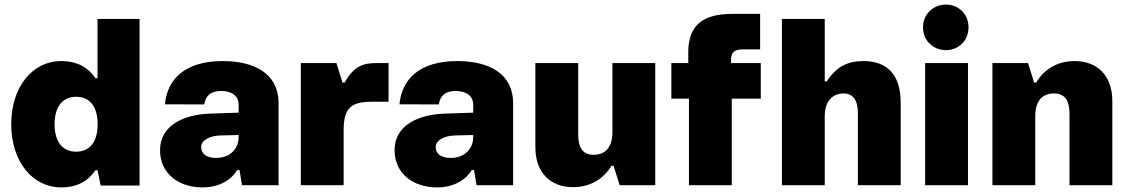

<svg xmlns="http://www.w3.org/2000/svg" viewBox="-20 -813 4953 843"><path d="M592.8 -730H408.2V-469.7H398.9C367.7 -516.6 319.3 -544.9 248 -544.9C125 -544.9 29.3 -434.1 29.3 -267.6C29.3 -101.1 125 9.8 248 9.8C319.3 9.8 367.7 -18.6 398.9 -65.4H408.2L421.9 1.5H592.8ZM219.7 -267.6C219.7 -348.6 257.8 -388.2 314.5 -388.2C371.1 -388.2 408.7 -348.6 408.7 -267.6C408.7 -186.5 371.1 -147 314.5 -147C257.8 -147 219.7 -186.5 219.7 -267.6Z M869.6 9.8C947.3 9.8 998.5 -27.3 1021.5 -66.4H1031.7L1042.5 0H1203.1V-360.8C1203.1 -488.3 1099.1 -544.9 958 -544.9C792.5 -544.9 714.4 -465.8 704.1 -355L877 -354.5C882.3 -393.6 906.7 -413.6 950.7 -413.6C1001.5 -413.6 1027.8 -388.2 1027.8 -354.5V-318.4L899.9 -314C788.6 -310.1 682.6 -263.7 682.6 -153.8C682.6 -52.2 762.7 9.8 869.6 9.8ZM863.3 -167.5C863.3 -197.3 900.9 -217.3 948.7 -218.3L1027.8 -220.2V-210.9C1027.8 -160.2 990.7 -119.6 928.7 -119.6C891.6 -119.6 863.3 -134.3 863.3 -167.5Z M1488.8 -241.7C1488.8 -339.8 1522.9 -366.2 1611.3 -366.2H1686V-536.1H1634.3C1577.1 -536.1 1534.2 -524.9 1493.2 -450.2H1483.9V-450.7L1457 -536.1H1300.8V0H1488.8Z M1899.4 9.8C1977.1 9.8 2028.3 -27.3 2051.3 -66.4H2061.5L2072.3 0H2232.9V-360.8C2232.9 -488.3 2128.9 -544.9 1987.8 -544.9C1822.3 -544.9 1744.1 -465.8 1733.9 -355L1906.7 -354.5C1912.1 -393.6 1936.5 -413.6 1980.5 -413.6C2031.2 -413.6 2057.6 -388.2 2057.6 -354.5V-318.4L1929.7 -314C1818.4 -310.1 1712.4 -263.7 1712.4 -153.8C1712.4 -52.2 1792.5 9.8 1899.4 9.8ZM1893.1 -167.5C1893.1 -197.3 1930.7 -217.3 1978.5 -218.3L2057.6 -220.2V-210.9C2057.6 -160.2 2020.5 -119.6 1958.5 -119.6C1921.4 -119.6 1893.1 -134.3 1893.1 -167.5Z M2700.7 0H2856.9V-536.1H2668.9V-233.9C2668.9 -155.3 2627.9 -133.3 2586.4 -133.3C2523.4 -133.3 2518.6 -188.5 2518.6 -228.5V-536.1H2330.6V-166C2330.6 -55.7 2396.5 8.8 2495.6 8.8C2568.8 8.8 2627.9 -24.4 2665 -85.4H2673.8Z M3002 -593.3V-536.1H2927.7V-379.9H3004.9V0H3192.9V-379.9H3320.3V-536.1H3189.9V-553.7C3191.4 -581.5 3202.6 -596.2 3239.7 -596.2H3317.4V-752H3195.3C3067.4 -752 3006.3 -704.1 3002 -593.3Z M3413.1 -730V0H3601.1V-302.2C3601.1 -380.9 3647 -402.8 3683.6 -402.8C3746.6 -402.8 3746.6 -335 3746.6 -312.5V0H3934.6V-360.8C3934.6 -483.9 3877.4 -544.9 3770 -544.9C3707.5 -544.9 3652.8 -523.9 3610.4 -455.6H3601.1V-730Z M4042 -536.1V0H4230V-536.1ZM4032.7 -692.9C4032.7 -632.8 4079.1 -592.8 4133.3 -592.8C4187 -592.8 4232.4 -632.8 4232.4 -692.9C4232.4 -752.9 4187 -793 4133.3 -793C4079.1 -793 4032.7 -752.9 4032.7 -692.9Z M4493.7 -536.1H4337.4V0H4525.4V-302.2C4525.4 -380.9 4566.4 -402.8 4607.9 -402.8C4670.9 -402.8 4675.8 -347.7 4675.8 -307.6V0H4863.8V-370.1C4863.8 -480.5 4797.9 -544.9 4698.7 -544.9C4625.5 -544.9 4566.4 -511.7 4529.3 -450.7H4520.5Z"/></svg>

Font: Wand UI Pro Black
Style: Regular
Weight: 900
Designer: Andreas Faust
Version: Version 1.003;FEAKit 1.0